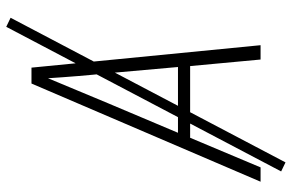

<svg xmlns="http://www.w3.org/2000/svg" viewBox="-180 -676 936 616"><g transform="rotate(-90 288.0 -368.0)"><path d="M13 0H59L154 -226H384L405 0H451L403 -490L379 -735H328ZM381 -265H170L265 -490Q285 -538 305 -586Q325 -634 345 -682Q348 -634 352 -586Q356 -538 361 -490ZM75 80 539 -802 510 -816 46 66Z"/></g></svg>

Font: Iosevka Sparkle Extralight
Style: Italic
Weight: 200
Italic angle: -9°
Designer: Belleve Invis
Foundry: Belleve Invis
Version: Version 4.5.0; ttfautohint (v1.8.3)